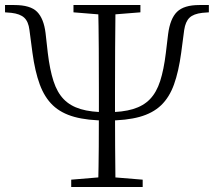

<svg xmlns="http://www.w3.org/2000/svg" viewBox="-26 -743 850 763"><path d="M399 -264Q322 -264 269.5 -278.5Q217 -293 184 -324.5Q151 -356 132 -407.5Q113 -459 103 -533L91 -624Q87 -657 70.5 -672.5Q54 -688 19 -692L-6 -694V-723H31Q95 -723 121.5 -696Q148 -669 155 -612L164 -532Q172 -466 186.5 -421Q201 -376 227 -349Q253 -322 294.5 -309.5Q336 -297 399 -297Q461 -297 502.5 -309.5Q544 -322 570 -349Q596 -376 610.5 -421Q625 -466 633 -532L642 -607Q650 -669 677.5 -696Q705 -723 766 -723H804V-694L778 -692Q743 -688 727 -672.5Q711 -657 706 -624L694 -533Q684 -459 665.5 -407.5Q647 -356 614 -324.5Q581 -293 528.5 -278.5Q476 -264 399 -264ZM364 0Q366 -83 366.5 -159Q367 -235 367 -320V-377Q367 -460 366.5 -550.5Q366 -641 364 -723H433Q432 -641 431.5 -551Q431 -461 431 -377V-320Q431 -237 431.5 -160Q432 -83 433 0ZM257 0V-29L389 -40H407L541 -29V0ZM266 -694V-723H532V-694L407 -684H389Z"/></svg>

Font: Noto Serif TC
Style: Regular
Weight: 200
Designer: Ryoko NISHIZUKA 西塚涼子 (kana & ideographs); Frank Grießhammer (Latin, Greek & Cyrillic); Wenlong ZHANG 张文龙 (bopomofo); San
Foundry: Adobe
Version: Version 2.001;hotconv 1.1.0;makeotfexe 2.6.0